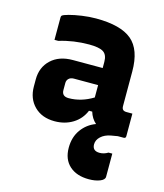

<svg xmlns="http://www.w3.org/2000/svg" viewBox="-118 -639 836 977"><g transform="rotate(15 300.0 -150.0)"><path d="M514 -337V-155Q514 -142 520 -136Q526 -130 539 -130H570V-11Q570 0 559 0H528Q524 1 516.5 2Q509 3 493 6Q461 12 441.5 30Q422 48 422 71Q422 106 460 106Q483 106 504 93H524V215Q524 231 499.5 240.5Q475 250 442 250Q377 250 339.5 216Q302 182 302 121Q302 65 330.5 25.5Q359 -14 405 -31Q380 -53 370 -87H353Q334 -41 292.5 -15.5Q251 10 197 10Q130 10 90 -30Q50 -70 50 -134V-171Q50 -235 92.5 -275Q135 -315 207 -315H364V-347Q364 -385 342 -399Q320 -413 267 -413Q185 -413 110 -390H90V-508Q90 -515 93 -518Q99 -524 127 -531.5Q155 -539 193 -544.5Q231 -550 267 -550Q397 -550 455.5 -501Q514 -452 514 -337ZM200 -155Q200 -122 236 -122Q302 -122 364 -160V-225H236Q219 -225 209 -215Q200 -206 200 -192Z"/></g></svg>

Font: Recursive Sn Lnr St XBd
Style: Regular
Weight: 800
Version: Version 1.079;hotconv 1.0.112;makeotfexe 2.5.65598; ttfautoh